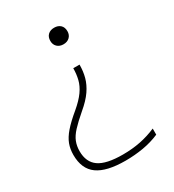

<svg xmlns="http://www.w3.org/2000/svg" viewBox="-181 -632 863 954"><g transform="rotate(-30 250.0 -155.0)"><path d="M297 -308Q297 -270 288 -236.5Q279 -203 256.5 -170Q234 -137 191 -101Q149 -65 125 -39Q101 -13 91.5 11.5Q82 36 82 65Q82 128 124 157.5Q166 187 261 187Q315 187 362 177.5Q409 168 453 149V184Q409 203 359.5 211.5Q310 220 257 220Q149 220 97.5 183Q46 146 46 66Q46 32 56.5 4Q67 -24 93 -54Q119 -84 165 -122Q204 -155 225 -184.5Q246 -214 253.5 -244.5Q261 -275 261 -308ZM279 -530Q301 -530 314.5 -517.5Q328 -505 328 -482Q328 -461 314.5 -448Q301 -435 279 -435Q257 -435 243.5 -448Q230 -461 230 -482Q230 -505 243.5 -517.5Q257 -530 279 -530Z"/></g></svg>

Font: M PLUS Code Latin ExtraLight
Style: Regular
Weight: 250
Designer: Coji Morishita
Foundry: UNDERFOREST DESIGN
Version: Version 1.002; ttfautohint (v1.8.3)